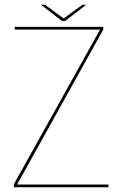

<svg xmlns="http://www.w3.org/2000/svg" viewBox="-20 -788 536 808"><path d="M38.5 0H436.5V-11.5H52L414.5 -663.5V-675H42V-663.5H401L38.5 -13ZM241 -699.5H254L342.5 -768H327L248 -710.5L169 -768H152.5Z"/></svg>

Font: Anybody Thin
Style: Regular
Weight: 100
Designer: Tyler Finck
Foundry: Etcetera Type Company
Version: Version 1.114;gftools[0.9.25]